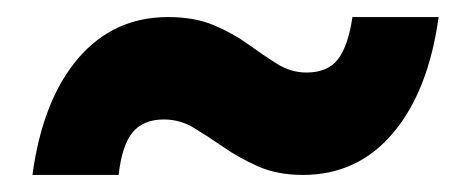

<svg xmlns="http://www.w3.org/2000/svg" viewBox="-20 -488 537 225"><path d="M18 -283Q30 -371 71.5 -419.5Q113 -468 177 -468Q208 -468 230.5 -458.5Q253 -449 271 -436Q289 -423 305 -413Q321 -403 339 -403Q364 -403 376 -418.5Q388 -434 393 -468H494Q482 -381 440.5 -332Q399 -283 335 -283Q305 -283 282.5 -293Q260 -303 242 -315.5Q224 -328 207.5 -338Q191 -348 172 -348Q148 -348 135.5 -333Q123 -318 119 -283Z"/></svg>

Font: Radio Canada Big SemiBold
Style: Italic
Weight: 600
Italic angle: -12°
Designer: Étienne Aubert Bonn
Foundry: Coppers and Brasses
Version: Version 1.001